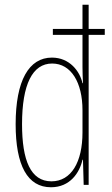

<svg xmlns="http://www.w3.org/2000/svg" viewBox="-20 -780 474 810"><path d="M195 10C276 10 316 -52 328 -106H330L333 0H354V-633H422V-658H354V-760H328V-658H203V-633H328V-497C328 -475 329 -454 330 -429H328C317 -479 274 -537 199 -537C102 -537 46 -440 46 -256C46 -82 96 10 195 10ZM197 -15C109 -15 73 -104 73 -256C73 -424 117 -512 200 -512C280 -512 328 -432 328 -315V-221C328 -97 281 -15 197 -15Z"/></svg>

Font: Noto Sans Ethiopic ExtraCondensed Thin
Style: Regular
Weight: 100
Width: 2
Designer: Monotype Design Team
Foundry: Monotype Imaging Inc.
Version: Version 2.102